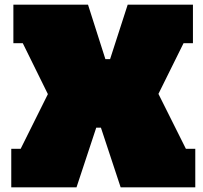

<svg xmlns="http://www.w3.org/2000/svg" viewBox="-20 -798 866 818"><path d="M762 -614 655 -398 772 -164H812V0H494L410 -254H390L306 0H28V-164H68L184 -397L77 -614H37V-778H355L429 -546H449L524 -778H802V-614Z"/></svg>

Font: Alfa Slab One
Style: Regular
Weight: 400
Designer: JM Sole
Foundry: JM Sole
Version: Version 1.001